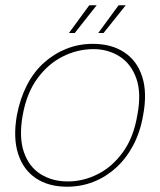

<svg xmlns="http://www.w3.org/2000/svg" viewBox="-20 -695 607 727"><path d="M234 12Q164 12 116 -20Q68 -52 48.5 -113Q29 -174 44 -259Q56 -322 82 -372.5Q108 -423 146.5 -457.5Q185 -492 232 -510.5Q279 -529 331 -529Q402 -529 450.5 -497Q499 -465 518.5 -404.5Q538 -344 522 -259Q511 -195 484.5 -145Q458 -95 419.5 -60Q381 -25 334 -6.5Q287 12 234 12ZM237 -8Q295 -8 350 -35.5Q405 -63 445.5 -119Q486 -175 500 -259Q516 -343 496 -398.5Q476 -454 432.5 -481.5Q389 -509 334 -509Q274 -509 218.5 -481.5Q163 -454 122 -398.5Q81 -343 66 -259Q51 -175 70.5 -119Q90 -63 134 -35.5Q178 -8 237 -8ZM352 -570 429 -675H456L372 -570ZM241 -570 318 -675H346L263 -570Z"/></svg>

Font: DM Sans 11pt Thin
Style: Italic
Weight: 250
Italic angle: -10°
Version: Version 4.004;gftools[0.9.30]